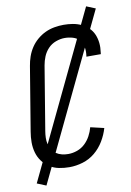

<svg xmlns="http://www.w3.org/2000/svg" viewBox="-98 -879 695 1021"><g transform="rotate(-10 250.0 -368.0)"><path d="M206 8Q177 8 149.5 2.5Q122 -3 99.5 -17.5Q77 -32 61 -53.5Q45 -75 37.5 -101.5Q30 -128 30 -156.5Q30 -185 35 -214L92 -559Q96 -584 104.5 -608.5Q113 -633 127.5 -655Q142 -677 162.5 -694.5Q183 -712 206.5 -723Q230 -734 255.5 -738.5Q281 -743 306 -743Q331 -743 355 -739Q379 -735 400.5 -725Q422 -715 439 -698.5Q456 -682 465 -660.5Q474 -639 476.5 -614.5Q479 -590 475 -564L474 -555H396L397 -561Q400 -584 396.5 -606Q393 -628 379 -644Q365 -660 343.5 -666.5Q322 -673 299 -673Q276 -673 251.5 -664Q227 -655 209.5 -636.5Q192 -618 182.5 -595Q173 -572 169 -548L112 -203Q109 -185 108.5 -167.5Q108 -150 112 -133.5Q116 -117 124.5 -103Q133 -89 147 -79.5Q161 -70 178 -66Q195 -62 212 -62Q236 -62 260 -70.5Q284 -79 302.5 -96.5Q321 -114 333 -136.5Q345 -159 351 -182L424 -165Q414 -130 394 -96.5Q374 -63 344.5 -38.5Q315 -14 278.5 -3Q242 8 206 8ZM68 83 19 63 441 -819 490 -799Z"/></g></svg>

Font: Iosevka Fixed
Style: Italic
Weight: 400
Italic angle: -9°
Monospace: yes
Designer: Belleve Invis
Foundry: Belleve Invis
Version: Version 33.2.4